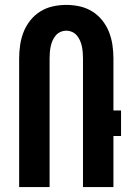

<svg xmlns="http://www.w3.org/2000/svg" viewBox="-20 -762 540 782"><path d="M58 0V-524Q58 -551 62 -578.5Q66 -606 76 -631.5Q86 -657 103.5 -679Q121 -701 144.5 -715.5Q168 -730 195 -736Q222 -742 250 -742Q278 -742 305 -736Q332 -730 355.5 -715.5Q379 -701 396.5 -679Q414 -657 424 -631.5Q434 -606 438 -578.5Q442 -551 442 -524V-312H473V-208H442V0H318V-524Q318 -536 317 -548.5Q316 -561 313.5 -573Q311 -585 306 -596.5Q301 -608 293 -617.5Q285 -627 273.5 -632Q262 -637 250 -637Q238 -637 226.5 -632Q215 -627 207 -617.5Q199 -608 194 -596.5Q189 -585 186.5 -573Q184 -561 183 -548.5Q182 -536 182 -524V0Z"/></svg>

Font: Iosevka Extrabold
Style: Regular
Weight: 800
Monospace: yes
Designer: Belleve Invis
Foundry: Belleve Invis
Version: Version 32.5.0; ttfautohint (v1.8.4)